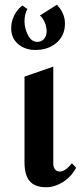

<svg xmlns="http://www.w3.org/2000/svg" viewBox="-20 -780 353 807"><path d="M204 -92Q204 -77 211.5 -68Q219 -59 231 -59Q255 -59 282 -94L300 -75Q278 -35 243.5 -14Q209 7 174 7Q127 7 105 -18.5Q83 -44 83 -98V-458L204 -500ZM27 -661Q27 -620 56 -595Q85 -570 129 -570Q183 -570 218 -600.5Q253 -631 253 -681Q253 -725 219 -760L148 -715Q160 -704 168 -686Q176 -668 176 -649Q176 -629 165 -616.5Q154 -604 137 -604Q112 -604 97.5 -632.5Q83 -661 83 -691Q83 -720 95 -742L74 -757Q52 -740 39.5 -714.5Q27 -689 27 -661Z"/></svg>

Font: Amita
Style: Bold
Weight: 700
Designer: Eduardo Rodriguez Tunni, Modular Infotech, Brian J. Bonislawsky
Foundry: Eduardo Rodriguez Tunni, Modular Infotech, Brian J. Bonislawsky
Version: Version 1.003